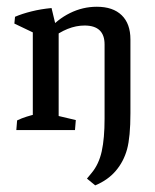

<svg xmlns="http://www.w3.org/2000/svg" viewBox="-20 -393 469 580"><path d="M295.9 -61.5V-258.8Q295.9 -315.9 235.4 -315.9Q184.6 -315.9 132.8 -274.9L123 -299.3Q152.8 -334.5 191.4 -353.5Q230 -372.6 272.5 -372.6Q321.3 -372.6 347.7 -346.9Q374 -321.3 374 -273.9V-61.5ZM79.1 -2.9V-329.1L157.2 -308.6V-2.9ZM267.6 167 242.7 146.5 256.8 129.4Q278.8 103 287.4 63.7Q295.9 24.4 295.9 -34.2V-184.6H374V-51.3Q374 20.5 363.8 58.1Q353.5 95.2 329.8 123Q306.2 150.9 267.6 167ZM29.3 0 31.7 -29.3Q45.9 -36.1 60.1 -40.5Q74.2 -44.9 88.4 -48.3L79.1 -12.2V-79.1H157.2V-12.2L149.4 -44.4L209 -30.3L206.5 0ZM79.1 -248.5V-311L90.8 -289.6L23.4 -321.8L25.4 -342.3Q46.9 -351.6 75.2 -358.6Q103.5 -365.7 135.7 -368.7L154.3 -291Z"/></svg>

Font: Markazi Text
Style: Regular
Weight: 400
Designer: Borna Izadpanah (Arabic designer), Fiona Ross (Arabic design director) and Florian Runge (Latin designer)
Foundry: Borna Izadpanah and Florian Runge
Version: Version 1.000